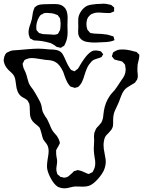

<svg xmlns="http://www.w3.org/2000/svg" viewBox="-49 -974 779 1042"><path d="M697 -585Q699 -571 699 -561Q699 -553 696 -544Q695 -540 690 -535Q684 -526 684 -526Q681 -523 678 -521.5Q675 -520 673 -519Q666 -514 652 -506Q638 -498 630 -490Q621 -480 615 -468Q609 -456 602 -436Q595 -416 592 -411Q589 -404 583.5 -392.5Q578 -381 574 -372Q565 -351 565 -322V-307Q565 -293 563 -286Q560 -276 554.5 -269Q549 -262 542.5 -255Q536 -248 532 -244Q530 -242 527.5 -239.5Q525 -237 523 -233Q518 -225 516 -213Q513 -201 513 -187Q513 -167 518 -145Q519 -136 522 -122Q525 -108 525 -97Q525 -75 515 -50Q503 -25 479.5 0.5Q456 26 435 34Q421 39 402 39L364 38Q355 38 345 40Q335 42 332 43Q315 48 301 48Q283 48 265 40Q243 26 224.5 -10Q206 -46 206 -70Q206 -86 209 -106Q212 -126 213 -131Q215 -145 215 -156Q215 -162 213.5 -170Q212 -178 210 -182Q207 -190 197.5 -201.5Q188 -213 185 -219Q181 -229 177 -247Q173 -263 170 -271Q167 -279 166 -281Q166 -281 156 -291Q151 -295 139 -305Q127 -315 121 -327Q116 -337 114.5 -347.5Q113 -358 113 -374Q113 -389 112 -397L110 -411Q109 -413 107.5 -415.5Q106 -418 105 -420Q104 -422 103 -424.5Q102 -427 100 -429Q94 -435 81 -442Q68 -449 64 -453Q42 -472 38 -515Q37 -520 35.5 -533Q34 -546 30 -556Q26 -567 16.5 -576Q7 -585 6 -586Q-6 -596 -13 -606Q-19 -614 -23.5 -624.5Q-28 -635 -29 -645Q-29 -651 -27 -659Q-27 -667 -20 -679L-15 -686Q-13 -688 -9.5 -689.5Q-6 -691 -4 -692Q8 -699 20.5 -700.5Q33 -702 57 -703L90 -706Q136 -710 159 -710Q178 -710 218 -706Q224 -706 239.5 -705Q255 -704 266.5 -700Q278 -696 286 -687Q292 -681 302 -659Q305 -652 312.5 -635.5Q320 -619 328 -607Q329 -605 332 -600.5Q335 -596 338 -594Q339 -593 342 -592.5Q345 -592 348 -590L355 -587Q358 -588 364 -594L373 -600Q377 -605 380 -610.5Q383 -616 386 -621Q410 -661 428 -679Q443 -694 457 -699Q460 -700 463 -699.5Q466 -699 469 -700H473Q480 -700 491 -697Q497 -697 498 -695Q501 -694 507 -684Q508 -684 509.5 -682.5Q511 -681 511 -680Q511 -678 510 -677Q509 -676 508 -675Q507 -673 505 -669Q503 -665 501 -664Q498 -662 495 -661.5Q492 -661 491 -660Q485 -658 475 -655Q465 -652 459 -649Q448 -643 433 -622Q422 -606 410 -568Q404 -546 395 -527Q388 -515 382 -509Q376 -503 376 -503Q374 -501 364 -499L356 -497Q354 -497 348 -500Q336 -503 334 -504Q331 -506 329 -509Q327 -512 325 -514Q314 -527 302 -561Q299 -571 294 -584Q276 -623 254 -636Q243 -643 230.5 -645.5Q218 -648 199 -649L160 -655Q136 -659 123 -659Q108 -659 94 -653Q92 -652 88.5 -650.5Q85 -649 83 -647Q82 -646 81 -642.5Q80 -639 79 -638Q74 -631 74 -628V-626Q74 -623 75 -620.5Q76 -618 76 -615Q78 -604 86 -589Q88 -585 90.5 -579Q93 -573 95 -566Q98 -558 102 -540L107 -524Q111 -514 119 -503Q127 -492 131 -487Q145 -466 164 -430Q172 -415 173 -410Q176 -403 178 -389Q179 -381 183 -367Q188 -356 198 -340Q205 -332 209 -323L220 -299Q228 -279 233 -270Q238 -261 247 -251Q256 -241 260 -236Q270 -221 274 -207Q274 -205 275 -202.5Q276 -200 276 -197L272 -189Q270 -185 267.5 -180Q265 -175 261 -169Q260 -167 258.5 -164.5Q257 -162 256 -159Q255 -157 255.5 -153.5Q256 -150 256 -148Q255 -141 256.5 -132.5Q258 -124 258 -121Q261 -109 261 -97Q261 -89 258.5 -74.5Q256 -60 257 -50Q257 -48 258 -45Q259 -42 259 -40L262 -30Q263 -27 267 -24.5Q271 -22 273 -20Q279 -14 279 -14L290 -12Q298 -9 301 -10Q306 -10 311.5 -12Q317 -14 321 -16Q325 -19 332.5 -26Q340 -33 345 -37Q348 -42 353 -45Q355 -46 358.5 -46.5Q362 -47 364 -48Q366 -49 368 -50Q370 -51 373 -51Q375 -51 377 -50Q379 -49 382 -49L393 -46Q399 -44 407 -40Q415 -36 420 -34Q422 -33 426 -31.5Q430 -30 432 -30Q436 -30 445 -36Q446 -36 448 -37Q450 -38 453 -40Q456 -43 458 -49Q468 -66 468 -88Q468 -103 465 -116Q464 -122 462 -138Q460 -154 460 -168L461 -189Q462 -196 462 -210L461 -235Q461 -241 463 -253Q466 -262 472 -275Q479 -285 487 -292Q500 -308 501 -309Q506 -318 509 -330Q511 -338 512 -351Q513 -364 515 -374Q523 -420 547 -454Q554 -464 561.5 -472Q569 -480 574 -486Q582 -496 608 -536Q610 -538 619 -551.5Q628 -565 631 -579Q633 -589 633 -594Q633 -602 631 -612Q631 -620 629 -623Q628 -626 625.5 -628Q623 -630 622 -632Q614 -640 614 -640Q613 -641 609.5 -641.5Q606 -642 604 -643Q596 -644 590 -646Q584 -648 580 -649L572 -651Q570 -652 565 -660Q564 -662 561.5 -664Q559 -666 558 -669Q558 -671 561 -677Q561 -679 562.5 -683Q564 -687 565 -689Q566 -691 568.5 -692Q571 -693 572 -694Q588 -704 603 -705Q636 -708 679 -695Q681 -694 685.5 -693.5Q690 -693 692 -692Q692 -692 701 -683Q707 -677 707 -677V-673Q707 -657 698 -625Q696 -598 697 -585ZM468 -743Q446 -743 435 -745Q413 -747 401 -754Q381 -765 376 -788Q375 -793 375 -802L376 -830Q376 -838 375.5 -852Q375 -866 376 -876Q379 -896 392.5 -915Q406 -934 425 -943Q436 -948 456 -950Q477 -953 497 -953L511 -954Q528 -954 541 -950Q543 -950 547 -949Q551 -948 554 -947Q558 -945 566 -937Q570 -935 570 -933Q571 -932 570.5 -927.5Q570 -923 570 -921Q570 -920 570.5 -917Q571 -914 570 -912Q569 -911 567.5 -911Q566 -911 565 -910Q554 -905 551 -904Q549 -903 543 -903L517 -904Q499 -906 488 -906Q465 -906 452 -899Q443 -896 442 -894Q439 -892 435 -887Q431 -882 429 -880Q423 -871 421 -856Q419 -843 421 -830Q424 -817 425 -814Q427 -810 434 -803Q435 -802 436.5 -799.5Q438 -797 440 -796Q441 -795 443 -795Q445 -795 447 -794Q464 -791 477 -791Q502 -791 534 -786Q550 -782 560 -778Q561 -778 563.5 -777.5Q566 -777 567 -775Q569 -773 569 -767Q573 -759 572 -756Q570 -755 567 -754Q564 -753 562 -752Q551 -748 530 -746Q473 -743 468 -743ZM318 -800Q318 -765 307 -742Q306 -740 304 -735Q302 -730 300 -727Q299 -725 295 -723Q291 -721 289 -720Q284 -715 282 -715H280Q275 -715 271 -717L260 -719Q254 -722 249 -727Q230 -740 219 -742Q197 -748 178 -751Q171 -752 161.5 -753Q152 -754 147 -754Q138 -754 134 -755Q132 -755 124 -761Q116 -764 114 -766Q113 -767 113 -768.5Q113 -770 112 -771Q108 -781 107 -786Q106 -791 106 -800Q106 -818 117 -847L124 -871Q126 -881 128 -897Q130 -913 135 -924Q138 -933 139 -934L146 -939Q147 -940 150.5 -942.5Q154 -945 157 -946Q165 -949 176 -950Q187 -951 191 -951Q218 -951 232 -952H247Q264 -952 271 -950Q294 -945 307 -926Q318 -908 318 -877L317 -833ZM206 -904Q195 -904 190 -902Q186 -902 181 -897Q174 -895 171 -892Q168 -889 166 -885.5Q164 -882 162 -879Q155 -867 151 -851.5Q147 -836 148 -823Q148 -815 149 -811Q150 -809 155 -804Q156 -803 158 -800Q160 -797 163 -795Q164 -794 166 -794Q168 -794 170 -793L183 -789Q190 -788 204 -788Q219 -788 226 -787Q230 -787 238 -786Q246 -785 250 -786Q253 -787 258.5 -788Q264 -789 266 -791Q268 -794 269 -796Q270 -798 270 -799Q275 -807 277 -811L279 -827L280 -846Q280 -853 278 -865Q278 -872 276 -875Q275 -878 272.5 -880.5Q270 -883 269 -885L264 -892L256 -895Q245 -900 232 -902Q216 -904 206 -904Z"/></svg>

Font: Rubik-Burned
Style: Regular
Weight: 400
Designer: NaN (generative design), Hubert & Fischer (Rubik source font outlines)
Foundry: NaN, Hubert & Fischer
Version: Version 1.000